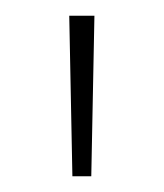

<svg xmlns="http://www.w3.org/2000/svg" viewBox="-20 -740 208 244"><path d="M68 -720 72 -516H96L100 -720Z"/></svg>

Font: Aspekta 100
Style: Regular
Weight: 100
Designer: Ivo Dolenc
Version: Version 2.000